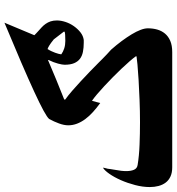

<svg xmlns="http://www.w3.org/2000/svg" viewBox="15 -851 800 870"><g transform="rotate(-90 415.0 -416.0)"><path d="M670.9 -573.2V-572.8Q654.3 -586.4 643.3 -593Q632.3 -599.6 627 -600.6V-599.1Q622.1 -591.8 618.2 -583.3Q614.3 -574.7 611.1 -566.4Q607.9 -558.1 606.2 -551Q604.5 -543.9 604 -540V-538.1Q615.7 -529.8 630.9 -524.9Q646 -520 664.6 -520Q700.7 -520 706.5 -523.4V-526.9ZM102.5 -192.4Q144.5 -185.5 194.6 -183.6Q244.6 -181.6 296.4 -181.6Q347.2 -181.6 397 -183.6Q446.8 -185.5 487.8 -188Q528.8 -190.4 557.4 -193.1Q585.9 -195.8 594.7 -197.3V-200.7Q586.4 -212.4 571.8 -229.2Q557.1 -246.1 538.8 -265.4Q520.5 -284.7 500 -304.9Q479.5 -325.2 459.7 -343.5Q439.9 -361.8 422.6 -376.5Q405.3 -391.1 393.1 -399.4V-398.4Q390.6 -389.6 387.7 -379.2Q384.8 -368.7 383.3 -361.8Q360.8 -377.9 342.3 -394.8Q323.7 -411.6 310.3 -429.7Q296.9 -447.8 289.6 -467Q282.2 -486.3 282.2 -506.8Q282.2 -525.4 290.5 -548.3Q298.8 -571.3 311 -593.3Q324.7 -610.4 434.8 -661.1Q544.9 -711.9 747.1 -795.9L690.9 -661.6V-659.7Q694.8 -655.8 699.5 -651.4Q704.1 -647 708.5 -643.1Q717.3 -635.3 726.1 -627.2Q734.9 -619.1 741.9 -609.1Q749 -599.1 753.2 -586.7Q757.3 -574.2 757.3 -558.1Q757.3 -539.6 750.5 -519Q743.7 -498.5 731.4 -481.2Q719.2 -463.9 703.4 -451.4Q687.5 -439 668.9 -436.5H656.2Q633.8 -436.5 615.2 -440.2Q596.7 -443.8 583.7 -453.6Q570.8 -463.4 563.7 -480.2Q556.6 -497.1 556.6 -523.4Q556.6 -533.2 561.8 -553Q566.9 -572.8 578.1 -595.7V-598.6Q534.2 -580.1 488.5 -561Q442.9 -542 398.9 -524.9V-520.5Q417.5 -507.3 438.7 -488.8Q460 -470.2 482.2 -449.7Q504.4 -429.2 526.4 -408Q548.3 -386.7 567.4 -367.7L582.5 -352.5Q593.8 -341.3 604.2 -331.5Q614.7 -321.8 625 -312.5Q646.5 -288.1 664.1 -264.4Q681.6 -240.7 694.6 -219.2Q707.5 -197.8 714.6 -179.2Q721.7 -160.6 721.7 -146Q721.7 -123.5 716.1 -103.5Q710.4 -83.5 697.8 -68.4Q685.1 -53.2 664.6 -44.4Q644 -35.6 613.8 -35.6H91.8Q67.4 -35.6 50.3 -43.5Q33.2 -51.3 22.7 -65.2Q12.2 -79.1 7.3 -97.7Q2.4 -116.2 2.4 -137.2Q2.4 -169.4 11.5 -203.9Q20.5 -238.3 33.7 -268.3Q46.9 -298.3 62.3 -320.3Q77.6 -342.3 90.3 -349.6Q89.8 -346.2 89.1 -342.5Q88.4 -338.9 87.4 -335.4Q86.4 -332 85.4 -327.9Q84.5 -323.7 84 -316.9Q83 -310.5 82 -304.4Q81.1 -298.3 80.1 -292.5Q77.6 -280.3 76.2 -267.6Q74.7 -254.9 74.7 -244.1Q74.7 -222.7 80.8 -208.7Q86.9 -194.8 102.5 -192.4Z"/></g></svg>

Font: XB Khoramshahr
Style: Bold
Weight: 700
Designer: Behnam
Foundry: Irmug
Version: Version 8.005 2009